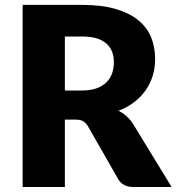

<svg xmlns="http://www.w3.org/2000/svg" viewBox="-20 -748 706 768"><path d="M239.5 -269.5V0H70.5V-728.5H307.5Q386.5 -728.5 442.2 -712.2Q498 -696 533.2 -667Q568.5 -638 584.5 -598.5Q600.5 -559 600.5 -512.5Q600.5 -477 591 -445.5Q581.5 -414 562.8 -387.2Q544 -360.5 516.8 -339.5Q489.5 -318.5 454 -305Q471 -296.5 485.5 -283.8Q500 -271 511.5 -253.5L666.5 0H513.5Q471 0 452.5 -32L331.5 -243.5Q323 -257 312.5 -263.2Q302 -269.5 282.5 -269.5ZM239.5 -386H307.5Q342 -386 366.2 -394.8Q390.5 -403.5 406 -419Q421.5 -434.5 428.5 -455.2Q435.5 -476 435.5 -500Q435.5 -548 404.2 -575Q373 -602 307.5 -602H239.5Z"/></svg>

Font: Lato Black
Style: Regular
Weight: 900
Designer: Lukasz Dziedzic
Foundry: tyPoland Lukasz Dziedzic
Version: Version 2.007; 2014-02-27